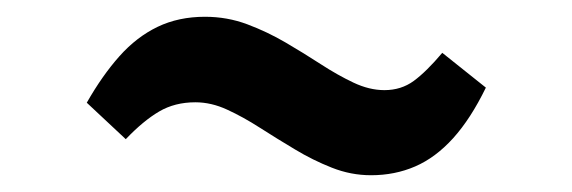

<svg xmlns="http://www.w3.org/2000/svg" viewBox="-20 -397 682 229"><path d="M422.5 -188Q398.5 -188 375.8 -197Q353 -206 331.8 -218.8Q310.5 -231.5 290.2 -244.5Q270 -257.5 251 -266.2Q232 -275 213 -275Q188.5 -275 169.8 -264Q151 -253 130 -231L83.5 -274.5Q102 -307 122.5 -330Q143 -353 168 -365Q193 -377 224.5 -377Q251 -377 275 -368Q299 -359 320.8 -346.2Q342.5 -333.5 362.5 -320.5Q382.5 -307.5 401.5 -298.5Q420.5 -289.5 438.5 -289.5Q458.5 -289.5 473.5 -300.5Q488.5 -311.5 507.5 -334L559.5 -292.5Q541.5 -255.5 520.5 -232.2Q499.5 -209 475.2 -198.5Q451 -188 422.5 -188Z"/></svg>

Font: Merriweather ExtraBold
Style: Italic
Weight: 800
Italic angle: -7.8°
Version: Version 2.101